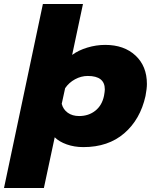

<svg xmlns="http://www.w3.org/2000/svg" viewBox="-76 -719 765 958"><path d="M138 -699H338L284 -445Q315 -468 359.5 -481.5Q404 -495 449 -495Q543 -495 600 -442Q657 -389 657 -300Q657 -277 650 -240Q624 -123 544 -54Q464 15 340 15Q295 15 257 1.5Q219 -12 197 -34L143 219H-56ZM443 -241Q447 -263 447 -273Q447 -340 362 -340Q329 -340 298.5 -323.5Q268 -307 249 -279L232 -201Q239 -173 262 -156.5Q285 -140 319 -140Q366 -140 399.5 -166.5Q433 -193 443 -241Z"/></svg>

Font: Prompt ExtraBold
Style: Italic
Weight: 800
Italic angle: -12°
Designer: Katatrad Team
Foundry: CadsonDemak
Version: Version 1.001